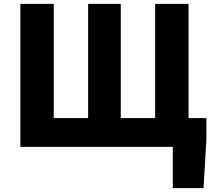

<svg xmlns="http://www.w3.org/2000/svg" viewBox="-20 -765 1107 1000"><path d="M880 0H850V-150H1055V-38L1040 215H880ZM86 -745H260V-150H439V-745H609V-150H788V-745H962V0H86Z"/></svg>

Font: Merged Yaku Han JP Black
Style: Regular
Weight: 900
Designer: Ryoko NISHIZUKA 西塚涼子 (kana, bopomofo & ideographs); Paul D. Hunt (Latin, Greek & Cyrillic); Sandoll Communications 산돌커뮤니
Foundry: Adobe
Version: Version 2.004